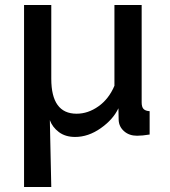

<svg xmlns="http://www.w3.org/2000/svg" viewBox="-20 -543 685 775"><path d="M77.1 -522.9H187V-225.1Q187 -84 289.1 -84Q335.4 -84 377.4 -113.8Q419.4 -143.6 441.9 -196.8V-522.9H551.8V-129.9Q551.8 -111.3 559.3 -103.3Q566.9 -95.2 584 -94.2V0Q554.2 4.9 533.2 4.9Q501.5 4.9 481 -13.2Q460.4 -31.2 459 -58.1L458 -106Q436.5 -60.5 386.5 -25.4Q336.4 9.8 283.2 9.8Q243.7 9.8 217.5 -10Q191.4 -29.8 181.2 -58.1L187 211.9H77.1Z"/></svg>

Font: Rawline SemiBold
Style: Regular
Weight: 600
Designer: Matt McInerney, Pablo Impallari, Rodrigo Fuenzalida
Foundry: Matt McInerney, Pablo Impallari, Rodrigo Fuenzalida
Version: Version 4.020;PS 004.020;hotconv 1.0.88;makeotf.lib2.5.64775